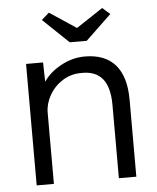

<svg xmlns="http://www.w3.org/2000/svg" viewBox="-53 -787 683 833"><g transform="rotate(-5 288.5 -371.0)"><path d="M73 -529H147L149 -445Q176 -485 226 -512Q276 -539 329 -539Q417 -539 462 -487.5Q507 -436 507 -335V0H431V-319Q431 -397 400 -434Q369 -471 307 -469Q263 -469 226.5 -446Q190 -423 169 -386Q148 -349 148 -310V0H73ZM307 -665 423 -742 456 -713 344 -606H270L158 -713L191 -742Z"/></g></svg>

Font: Lexend HM
Style: Regular
Weight: 400
Designer: Bonnie Shaver-Troup, Thomas Jockin, Octavio Pardo
Foundry: Lexend
Version: Version 1.091